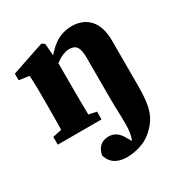

<svg xmlns="http://www.w3.org/2000/svg" viewBox="-170 -631 956 1000"><g transform="rotate(-30 308.0 -131.0)"><path d="M28 0V-46.6L120.7 -66.6H196.8L291.1 -46.6V0ZM80.4 0Q81.4 -23 81.9 -60.5Q82.4 -98 82.9 -138.5Q83.4 -179 83.4 -210V-267.9Q83.4 -295.9 82.9 -313.9Q82.4 -332 81.9 -347.8Q81.4 -363.7 80.4 -383.7L19.1 -392.7V-432L216.5 -498.6L233.6 -487.9L242.8 -376.9V-374.5V-210Q242.8 -179 243.3 -138.5Q243.8 -98 244.3 -60.5Q244.8 -23 245.8 0ZM312.2 237.3Q279.3 237.3 256.2 228.3Q233 219.3 219.2 202.6Q205.5 185.9 199.8 163.7Q206.5 129.2 226.6 112.2Q246.7 95.1 277.2 95.1Q303.6 95.1 323.6 109.5Q343.5 123.9 358.6 153.4L381.9 193.2V204.2H362.9V192.3Q369.3 182.6 373.2 174.3Q377.1 165.9 381 149.9Q387.2 124.8 387.6 87.5Q388 50.3 386.3 6Q384.6 -38.3 384.6 -83.6V-314.8Q384.6 -363.3 371.5 -382.6Q358.3 -401.8 328.5 -401.8Q310.9 -401.8 289.6 -393.4Q268.4 -385 246.9 -368.6Q225.4 -352.2 205.2 -328.6L198.7 -364.8H200.7Q236.3 -415.5 267.7 -444.7Q299.2 -473.9 331.4 -486.2Q363.7 -498.6 399.4 -498.6Q464.4 -498.6 504 -455.8Q543.6 -413 543.6 -326.4V-54Q543.6 -9.3 540.1 24.7Q536.5 58.7 528.5 84.5Q520.4 110.3 507.6 130.9Q494.8 151.6 475.9 170.5Q438.8 208 394.6 222.6Q350.5 237.3 312.2 237.3Z"/></g></svg>

Font: Source Serif 4 Variable
Style: Regular
Weight: 400
Designer: Frank Grießhammer
Foundry: Adobe
Version: Version 4.005;hotconv 1.1.0;makeotfexe 2.6.0